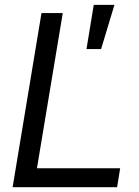

<svg xmlns="http://www.w3.org/2000/svg" viewBox="-20 -782 582 802"><path d="M32.7 0 153.3 -727.5H242.2L134.3 -79.1H481.9L469.2 0ZM341.3 -577.1 371.6 -761.7H458L402.3 -577.1Z"/></svg>

Font: Inter 28pt
Style: Italic
Weight: 400
Italic angle: -9.3988°
Designer: Rasmus Andersson
Foundry: rsms
Version: Version 4.001;git-66647c0bb